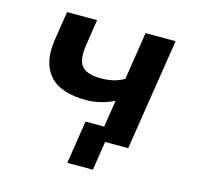

<svg xmlns="http://www.w3.org/2000/svg" viewBox="-94 -598 854 827"><g transform="rotate(15 332.5 -184.5)"><path d="M389 129H275L305 -63H492L483 0H409ZM378 0 407 -183Q377 -168 345.5 -160.5Q314 -153 283 -153Q168 -153 119 -209Q70 -265 86 -369L106 -498H240L222 -381Q216 -341 222 -314Q228 -287 252 -273.5Q276 -260 321 -260Q350 -260 375 -266Q400 -272 423 -285L456 -498H590L512 0Z"/></g></svg>

Font: Nunito Sans 8pt
Style: Bold Italic
Weight: 700
Italic angle: -9°
Version: Version 3.101;gftools[0.9.27]